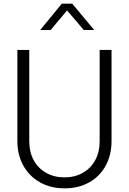

<svg xmlns="http://www.w3.org/2000/svg" viewBox="-20 -1018 705 1050"><path d="M75 -247V-745H140V-245Q140 -187 164 -142.5Q188 -98 232 -73Q276 -48 333 -48Q389 -48 433 -73Q477 -98 501 -142.5Q525 -187 525 -245V-745H590V-247Q590 -171 558 -112Q526 -53 467.5 -20.5Q409 12 333 12Q257 12 198.5 -21Q140 -54 107.5 -112.5Q75 -171 75 -247ZM318 -998H375L495 -854H438L347 -961L257 -854H200Z"/></svg>

Font: BLUETTI 2.0 Extralight
Style: Roman
Weight: 200
Designer: Stijn de Vries
Foundry: tokotype
Version: Version 2.005;October 31, 2023;FontCreator 14.0.0.2814 64-bi